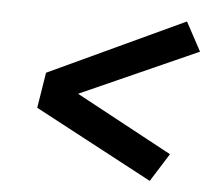

<svg xmlns="http://www.w3.org/2000/svg" viewBox="-43 -642 685 603"><g transform="rotate(5 300.0 -340.5)"><path d="M450 -86 78 -284 96 -396 523 -595 572 -504 202 -339 506 -175Z"/></g></svg>

Font: Iosevka Slab Extended Oblique
Style: Bold
Weight: 700
Width: 7
Italic angle: -9°
Monospace: yes
Designer: Belleve Invis
Foundry: Belleve Invis
Version: Version 11.1.1; ttfautohint (v1.8.3)